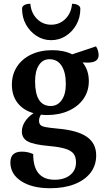

<svg xmlns="http://www.w3.org/2000/svg" viewBox="-20 -728 549 1018"><path d="M229 -118Q212 -118 197 -120Q187 -104 187 -88Q187 -74 194 -66Q201 -58 222.5 -54Q244 -50 287 -46Q391 -37 440.5 -2.5Q490 32 490 96Q490 149 460 188Q430 227 375 248.5Q320 270 246 270Q150 270 92.5 232.5Q35 195 35 133Q35 76 96 76Q128 76 156 89Q156 225 270 225Q321 225 352 200Q383 175 383 133Q383 104 370 87Q357 70 326 60.5Q295 51 239 46Q159 39 127.5 22Q96 5 96 -31Q96 -58 112.5 -83.5Q129 -109 158 -128Q104 -143 73.5 -182Q43 -221 43 -279Q43 -333 70 -374.5Q97 -416 145.5 -439Q194 -462 258 -462Q318 -462 363 -440L489 -482Q496 -472 499.5 -459Q503 -446 503 -436Q503 -396 445 -396Q433 -396 418 -397Q451 -356 451 -298Q451 -245 423 -204.5Q395 -164 344.5 -141Q294 -118 229 -118ZM249 -166Q285 -166 307 -197Q329 -228 329 -282Q329 -345 306.5 -379.5Q284 -414 242 -414Q207 -414 186.5 -383Q166 -352 166 -297Q166 -166 249 -166ZM251 -515Q209 -515 174 -537.5Q139 -560 118 -597.5Q97 -635 97 -682Q97 -694 109 -701Q121 -708 141 -708Q145 -659 176 -628Q207 -597 251 -597Q296 -597 327 -628Q358 -659 362 -708Q381 -708 393.5 -701Q406 -694 406 -682Q406 -635 385 -597.5Q364 -560 329 -537.5Q294 -515 251 -515Z"/></svg>

Font: Petrona
Style: Bold
Weight: 700
Designer: Ringo R. Seeber
Foundry: Ringo R. Seeber
Version: Version 2.001; ttfautohint (v1.8.3)